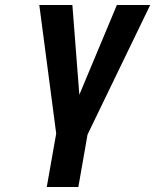

<svg xmlns="http://www.w3.org/2000/svg" viewBox="-20 -548 624 772"><path d="M299 -167 271 -528H138L206 -11L168 204H295L332 -7L584 -528H450Z"/></svg>

Font: Asimov
Style: NarIt
Weight: 500
Designer: Google
Version: Version 2.000980; 2014